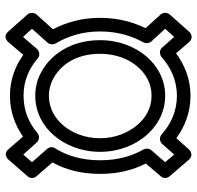

<svg xmlns="http://www.w3.org/2000/svg" viewBox="-30 -654 724 705"><g transform="rotate(-90 332.5 -302.0)"><path d="M569 -297C569 -232 552 -180 529 -138C524 -128 526 -116 532 -109L579 -58L549 -25L510 -69C501 -80 484 -79 475 -71C438 -39 392 -15 333 -15C273 -15 227 -39 191 -71C181 -80 164 -79 155 -68L117 -25L89 -58L133 -109C140 -117 140 -129 136 -137C112 -179 96 -231 96 -297C96 -366 114 -421 140 -462C146 -471 145 -483 138 -491L89 -547L117 -579L162 -529C171 -519 186 -519 196 -527C231 -557 276 -578 333 -578C391 -578 435 -556 470 -526C480 -517 496 -519 505 -529L549 -580L579 -547L528 -490C521 -482 520 -469 525 -460C550 -418 569 -365 569 -297ZM619 -297C619 -366 602 -422 577 -470L631 -530C638 -538 640 -554 631 -564L568 -635C553 -652 537 -642 530 -634L483 -579C444 -607 394 -628 333 -628C273 -628 223 -608 183 -580L136 -634C121 -651 105 -641 98 -633L37 -563C29 -554 29 -540 37 -531L88 -472C62 -425 46 -367 46 -297C46 -230 60 -177 84 -129L37 -74C29 -65 29 -51 37 -42L98 29C113 46 130 36 136 29L177 -17C218 13 270 35 333 35C396 35 448 12 489 -18L530 30C545 46 561 38 568 30L631 -41C639 -50 640 -65 631 -75L581 -130C603 -175 619 -231 619 -297ZM127 -297C127 -226 153 -168 186 -129C218 -91 268 -58 333 -58C398 -58 447 -91 479 -129C512 -169 537 -226 537 -297C537 -404 484 -481 414 -516C389 -529 361 -535 333 -535C268 -535 218 -503 186 -465C153 -426 127 -368 127 -297ZM177 -297C177 -355 198 -402 224 -432C249 -462 286 -485 333 -485C354 -485 373 -480 392 -471C445 -444 487 -387 487 -297C487 -238 467 -192 441 -161C416 -131 380 -108 333 -108C286 -108 250 -131 225 -161C199 -192 177 -238 177 -297Z"/></g></svg>

Font: Asimov
Style: NarOu
Weight: 500
Designer: Google
Version: Version 2.000980; 2014